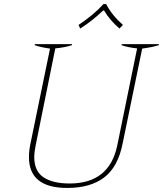

<svg xmlns="http://www.w3.org/2000/svg" viewBox="-20 -918 805 948"><path d="M368 -795Q442 -844 491 -898H504Q534 -841 587 -795L570 -777Q523 -817 494 -866H489Q437 -816 376 -777ZM123 -142Q123 -173 130 -207L227 -678Q179 -685 151 -695L152 -700H336L335 -695Q303 -684 253 -679L156 -200Q149 -163 149 -144Q149 -73 195 -42.5Q241 -12 324 -12Q520 -12 559 -200L657 -679Q610 -684 580 -695L581 -700H765L764 -695Q738 -686 682 -678L585 -207Q562 -93 494 -41.5Q426 10 312 10Q123 10 123 -142Z"/></svg>

Font: Trirong Thin
Style: Italic
Weight: 250
Italic angle: -12°
Designer: Katatrad Team
Foundry: CadsonDemak
Version: Version 1.001